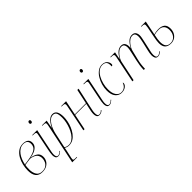

<svg xmlns="http://www.w3.org/2000/svg" viewBox="118 -1817 3133 3133"><g transform="rotate(-45 1685.0 -250.5)"><path d="M191 10Q113 10 75 -37.5Q37 -85 37 -176Q37 -237 52 -302Q67 -367 98 -422Q129 -477 177 -511.5Q225 -546 290 -546Q346 -546 379.5 -521.5Q413 -497 413 -447Q413 -400 384.5 -368.5Q356 -337 311 -319Q266 -301 216 -294Q288 -284 332.5 -252.5Q377 -221 377 -155Q377 -114 357 -76.5Q337 -39 295.5 -14.5Q254 10 191 10ZM124 -288Q231 -302 287.5 -324Q344 -346 364.5 -377Q385 -408 385 -448Q385 -536 290 -536Q246 -536 210 -514Q174 -492 147 -455.5Q120 -419 102 -373.5Q84 -328 75 -282ZM197 0Q251 0 284 -23Q317 -46 332.5 -81Q348 -116 348 -153Q348 -204 317.5 -239Q287 -274 202 -288Q174 -286 138.5 -280Q103 -274 74 -270Q70 -251 68 -228.5Q66 -206 66 -173Q66 -99 96.5 -49.5Q127 0 197 0Z M623 -681Q613 -681 606 -687.5Q599 -694 599 -707Q599 -722 606.5 -731.5Q614 -741 626 -741Q650 -741 650 -714Q650 -697 642 -689Q634 -681 623 -681ZM556 10Q523 10 510 -12.5Q497 -35 497 -70Q497 -96 502 -125Q507 -154 512 -181L572 -479Q573 -485 573.5 -490Q574 -495 574 -499Q574 -514 562 -520Q550 -526 516 -526H497L499 -536H612L529 -131Q524 -108 522.5 -92Q521 -76 521 -64Q521 0 558 0Q578 0 594.5 -10Q611 -20 629 -39L636 -32Q616 -13 598 -1.5Q580 10 556 10Z M786 -430Q791 -453 794 -470Q797 -487 797 -497Q797 -516 784 -521Q771 -526 738 -526H721L724 -536H831L806 -395H808Q827 -435 851.5 -469.5Q876 -504 906.5 -525Q937 -546 972 -546Q1024 -546 1048.5 -504Q1073 -462 1073 -382Q1073 -337 1062.5 -284Q1052 -231 1030.5 -179.5Q1009 -128 977 -85Q945 -42 902.5 -16Q860 10 806 10Q780 10 760.5 3.5Q741 -3 725 -13Q723 -1 721.5 10Q720 21 717 35L686 175Q682 197 682 207Q682 223 695 226.5Q708 230 743 230H761L758 240H645ZM809 0Q852 0 889 -25.5Q926 -51 955 -93.5Q984 -136 1004 -187.5Q1024 -239 1034.5 -291Q1045 -343 1045 -387Q1045 -470 1027 -500Q1009 -530 969 -530Q933 -530 902.5 -506.5Q872 -483 848.5 -446Q825 -409 809 -367Q793 -325 785 -288L729 -26Q737 -18 757.5 -9Q778 0 809 0Z M1508 10Q1472 10 1459 -13.5Q1446 -37 1446 -72Q1446 -101 1452 -133.5Q1458 -166 1466 -200L1482 -273H1226L1170 0H1143L1236 -462Q1238 -472 1239 -480Q1240 -488 1240 -494Q1240 -513 1228 -519.5Q1216 -526 1184 -526H1165L1167 -536H1279L1228 -283H1485L1539 -536H1568L1494 -200Q1485 -161 1478.5 -126Q1472 -91 1472 -67Q1472 -36 1480 -18Q1488 0 1511 0Q1532 0 1546.5 -8Q1561 -16 1578 -33L1585 -25Q1567 -8 1550 1Q1533 10 1508 10Z M1804 -681Q1794 -681 1787 -687.5Q1780 -694 1780 -707Q1780 -722 1787.5 -731.5Q1795 -741 1807 -741Q1831 -741 1831 -714Q1831 -697 1823 -689Q1815 -681 1804 -681ZM1737 10Q1704 10 1691 -12.5Q1678 -35 1678 -70Q1678 -96 1683 -125Q1688 -154 1693 -181L1753 -479Q1754 -485 1754.5 -490Q1755 -495 1755 -499Q1755 -514 1743 -520Q1731 -526 1697 -526H1678L1680 -536H1793L1710 -131Q1705 -108 1703.5 -92Q1702 -76 1702 -64Q1702 0 1739 0Q1759 0 1775.5 -10Q1792 -20 1810 -39L1817 -32Q1797 -13 1779 -1.5Q1761 10 1737 10Z M2020 10Q1957 10 1914 -40Q1871 -90 1871 -190Q1871 -252 1889 -314.5Q1907 -377 1939.5 -429.5Q1972 -482 2016.5 -514Q2061 -546 2116 -546Q2155 -546 2181.5 -530.5Q2208 -515 2221 -491Q2234 -467 2234 -441Q2234 -424 2226.5 -417.5Q2219 -411 2207 -411Q2207 -417 2207.5 -424Q2208 -431 2208 -438Q2207 -493 2182.5 -514.5Q2158 -536 2115 -536Q2066 -536 2026.5 -505.5Q1987 -475 1958.5 -424.5Q1930 -374 1914.5 -312.5Q1899 -251 1899 -190Q1899 -97 1934 -48.5Q1969 0 2019 0Q2113 0 2146 -96Q2148 -95 2150.5 -91Q2153 -87 2153 -82Q2153 -60 2137 -39Q2121 -18 2091.5 -4Q2062 10 2020 10Z M2857 10Q2821 10 2807.5 -16Q2794 -42 2794 -78Q2794 -102 2798.5 -128.5Q2803 -155 2808 -176L2844 -332Q2851 -364 2856.5 -395Q2862 -426 2862 -453Q2862 -483 2848.5 -505.5Q2835 -528 2798 -528Q2764 -528 2734.5 -507Q2705 -486 2682 -456Q2659 -426 2645 -397Q2631 -368 2628 -353L2590 -197Q2577 -144 2571 -97.5Q2565 -51 2564 0H2536Q2537 -50 2543.5 -97.5Q2550 -145 2562 -197L2592 -332Q2600 -366 2605.5 -396Q2611 -426 2611 -452Q2611 -479 2597.5 -503.5Q2584 -528 2546 -528Q2513 -528 2484 -508Q2455 -488 2431.5 -459Q2408 -430 2393.5 -401Q2379 -372 2375 -354L2301 0H2273L2367 -457Q2372 -483 2372 -494Q2372 -514 2360.5 -520Q2349 -526 2317 -526H2299L2301 -536H2408L2383 -405H2385Q2426 -480 2466.5 -511.5Q2507 -543 2551 -543Q2600 -543 2619.5 -513Q2639 -483 2639 -441Q2639 -424 2636 -405H2638Q2681 -481 2719.5 -512Q2758 -543 2802 -543Q2851 -543 2870.5 -513.5Q2890 -484 2890 -444Q2890 -419 2883.5 -388Q2877 -357 2872 -332L2826 -125Q2824 -115 2822 -99.5Q2820 -84 2820 -69Q2820 -43 2827.5 -21.5Q2835 0 2860 0Q2881 0 2896 -10Q2911 -20 2930 -39L2936 -32Q2916 -11 2898.5 -0.5Q2881 10 2857 10Z M3157 10Q3091 10 3055 -24Q3019 -58 3019 -134Q3019 -162 3023.5 -193Q3028 -224 3033.5 -251.5Q3039 -279 3042 -296L3071 -442Q3077 -476 3077 -492Q3077 -514 3065.5 -520Q3054 -526 3024 -526H3007L3009 -536H3118L3069 -289Q3089 -294 3117 -299Q3145 -304 3170 -304Q3246 -304 3285 -272Q3324 -240 3324 -169Q3324 -117 3303 -76.5Q3282 -36 3244.5 -13Q3207 10 3157 10ZM3157 0Q3220 0 3258 -46Q3296 -92 3296 -165Q3296 -225 3265 -259Q3234 -293 3170 -293Q3142 -293 3114 -289Q3086 -285 3067 -279Q3056 -232 3051.5 -195.5Q3047 -159 3047 -136Q3047 -64 3074 -32Q3101 0 3157 0Z"/></g></svg>

Font: Noto Serif Display SemiCondensed Thin
Style: Italic
Weight: 100
Width: 4
Italic angle: -12°
Designer: Monotype Design Team
Foundry: Monotype Imaging Inc.
Version: Version 2.009